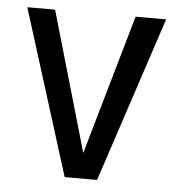

<svg xmlns="http://www.w3.org/2000/svg" viewBox="-44 -578 580 620"><g transform="rotate(5 246.0 -268.0)"><path d="M470 -536 293 0H188L20 -536H110L241 -83L371 -536Z"/></g></svg>

Font: Myanmar Chatu
Style: Regular
Weight: 400
Designer: Danh Hong
Foundry: Google Inc.
Version: Version 2.00 November 20, 2015